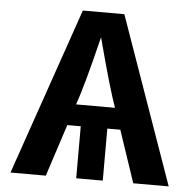

<svg xmlns="http://www.w3.org/2000/svg" viewBox="-52 -780 841 833"><g transform="rotate(5 368.5 -364.0)"><path d="M425.8 -272.9V0H310.1V-272.9ZM23.9 0 275.4 -727.5H456.1L712.9 0H558.6L436 -364.3Q416 -427.7 394.8 -505.1Q373.5 -582.5 349.1 -677.2H378.9Q355.5 -582 335.4 -504.2Q315.4 -426.3 296.4 -364.3L177.7 0ZM175.8 -226.6V-319.3H561.5V-226.6Z"/></g></svg>

Font: Inter
Style: 650
Weight: 650
Designer: Rasmus Andersson
Foundry: rsms
Version: Version 4.001;git-66647c0bb